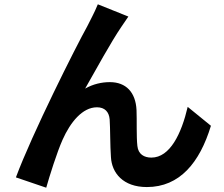

<svg xmlns="http://www.w3.org/2000/svg" viewBox="-20 -820 1040 893"><path d="M577 -743 435 -800C418 -758 399 -725 386 -698C333 -603 128 -195 54 5L195 53C210 0 245 -112 271 -170C307 -251 363 -321 431 -321C467 -321 487 -300 490 -265C493 -224 492 -142 496 -89C500 -16 552 50 663 50C816 50 909 -64 961 -235L853 -323C824 -199 771 -87 684 -87C651 -87 623 -102 619 -141C614 -183 617 -263 615 -308C611 -391 566 -438 491 -438C453 -438 413 -429 376 -408C426 -496 496 -624 545 -696C556 -712 567 -729 577 -743Z"/></svg>

Font: Noto Sans HK
Style: Bold
Weight: 700
Designer: Ryoko NISHIZUKA 西塚涼子 (kana, bopomofo & ideographs); Paul D. Hunt (Latin, Greek & Cyrillic); Sandoll Communications 산돌커뮤니
Foundry: Adobe
Version: Version 2.002;hotconv 1.0.116;makeotfexe 2.5.65601